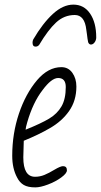

<svg xmlns="http://www.w3.org/2000/svg" viewBox="-20 -802 437 832"><path d="M54 -33Q33 -72 33 -127Q33 -223 62 -309.5Q91 -396 141 -455Q189 -511 246 -511Q276 -511 293.5 -486.5Q311 -462 311 -427Q311 -366 279.5 -321Q248 -276 195 -246Q149 -219 83 -192L81 -120Q81 -36 132 -36Q153 -36 172.5 -44Q192 -52 215 -66Q242 -82 253 -82Q270 -82 270 -64Q270 -51 245.5 -33Q221 -15 188 -2.5Q155 10 133 10Q101 10 83 -0.5Q65 -11 54 -33ZM265 -425Q265 -464 232 -464Q203 -464 164 -411Q123 -358 98 -272Q91 -248 91 -240Q158 -267 193 -288Q228 -309 246.5 -341Q265 -373 265 -425ZM397 -640Q397 -628 390 -618.5Q383 -609 374 -609Q366 -609 362 -619Q359 -633 357 -652L354 -673Q347 -737 304 -737Q258 -737 223 -704.5Q188 -672 150 -608Q144 -600 134 -600Q121 -600 121 -617Q121 -625 124 -631Q165 -701 209 -741.5Q253 -782 298 -782Q344 -782 370.5 -743Q397 -704 397 -640Z"/></svg>

Font: Bad Script
Style: Regular
Weight: 400
Italic angle: -10°
Designer: Roman Shchyukin (Gaslight Type Foundry), Cyreal (Charset Expansion)
Foundry: Gaslight
Version: Version 2.000